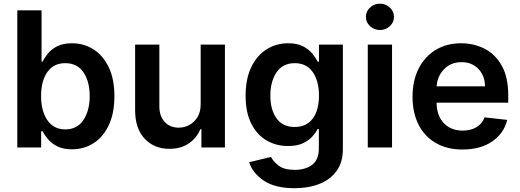

<svg xmlns="http://www.w3.org/2000/svg" viewBox="-20 -782 2757 1018"><path d="M361.9 9.6Q315 9.6 284.1 -6Q253.2 -21.7 234.6 -43.9Q215.9 -66.1 205.6 -85.9H198.2V0H71.7V-727.3H200.3V-455.3H205.6Q215.6 -475.1 233.5 -497.7Q251.4 -520.2 282.5 -536.4Q313.6 -552.6 361.5 -552.6Q424.7 -552.6 475.7 -520.2Q526.6 -487.9 556.6 -425.4Q586.6 -362.9 586.6 -272Q586.6 -182.2 557.2 -119.3Q527.7 -56.5 476.9 -23.4Q426.1 9.6 361.9 9.6ZM326 -95.9Q389.6 -95.9 422.6 -146Q455.6 -196 455.6 -272.7Q455.6 -349.1 422.9 -398.1Q390.3 -447.1 326 -447.1Q263.8 -447.1 230.8 -399.7Q197.8 -352.3 197.8 -272.7Q197.8 -193.5 231.2 -144.7Q264.6 -95.9 326 -95.9Z M878.2 7.1Q797.9 7.1 747.2 -46.3Q696.4 -99.8 696.4 -198.2V-545.5H824.9V-218Q824.9 -166.2 853.3 -135.7Q881.7 -105.1 927.9 -105.1Q956.3 -105.1 983 -119Q1009.6 -132.8 1026.8 -160.3Q1044 -187.9 1044 -229.4V-545.5H1172.6V0H1047.9V-96.9H1042.3Q1023.8 -51.1 981.7 -22Q939.6 7.1 878.2 7.1Z M1541.9 215.9Q1437.9 215.9 1378.4 175.6Q1318.9 135.3 1301.1 78.1L1416.9 50.1Q1428.6 73.9 1457.4 96.2Q1486.2 118.6 1544 118.6Q1599.1 118.6 1634.8 92Q1670.5 65.3 1670.5 5.3V-98H1664.1Q1654.1 -78.1 1635.1 -57.2Q1616.1 -36.2 1585 -22Q1554 -7.8 1507.1 -7.8Q1444.2 -7.8 1393.3 -37.5Q1342.3 -67.1 1312.3 -126.4Q1282.3 -185.7 1282.3 -274.5Q1282.3 -364.3 1312.3 -426.3Q1342.3 -488.3 1393.5 -520.4Q1444.6 -552.6 1507.5 -552.6Q1555.8 -552.6 1586.8 -536.4Q1617.9 -520.2 1636.2 -497.7Q1654.5 -475.1 1664.1 -455.3H1671.2V-545.5H1797.9V8.9Q1797.9 78.5 1764.6 124.5Q1731.2 170.5 1673.5 193.2Q1615.8 215.9 1541.9 215.9ZM1543 -108.7Q1604.4 -108.7 1637.8 -152.9Q1671.2 -197.1 1671.2 -275.2Q1671.2 -352.6 1638.1 -399.9Q1605.1 -447.1 1543 -447.1Q1478.7 -447.1 1446 -398.3Q1413.4 -349.4 1413.4 -275.2Q1413.4 -199.9 1446.4 -154.3Q1479.4 -108.7 1543 -108.7Z M2058.6 0H1930V-545.5H2058.6ZM1994.7 -622.9Q1963.8 -622.9 1941.9 -643.3Q1920.1 -663.7 1920.1 -692.5Q1920.1 -721.6 1941.9 -742Q1963.8 -762.4 1994.7 -762.4Q2025.2 -762.4 2047.1 -742Q2068.9 -721.6 2068.9 -692.5Q2068.9 -663.7 2047.1 -643.3Q2025.2 -622.9 1994.7 -622.9Z M2432.2 10.7Q2350.1 10.7 2290.7 -23.8Q2231.2 -58.2 2199.2 -121.1Q2167.3 -183.9 2167.3 -269.5Q2167.3 -353.7 2199.2 -417.4Q2231.2 -481.2 2289.2 -516.9Q2347.3 -552.6 2425.4 -552.6Q2492.5 -552.6 2549.4 -523.6Q2606.2 -494.7 2640.4 -433.8Q2674.7 -372.9 2674.7 -277V-237.6H2294.7Q2295.8 -167.6 2333.6 -128.6Q2371.4 -89.5 2433.9 -89.5Q2475.5 -89.5 2505.9 -107.4Q2536.2 -125.4 2549.4 -159.8L2669.4 -146.3Q2652.3 -75.3 2590 -32.3Q2527.7 10.7 2432.2 10.7ZM2551.5 -324.2Q2551.1 -380 2516.9 -416.2Q2482.6 -452.4 2427.2 -452.4Q2369.7 -452.4 2333.8 -414.4Q2297.9 -376.4 2295.1 -324.2Z"/></svg>

Font: Linik Sans SemiBold
Style: Regular
Weight: 600
Designer: Rasmus Andersson (font), Cristiano Sobral (main changes)
Foundry: rsms
Version: Version 3.018;June 1, 2022;FontCreator 14.0.0.2814 64-bit; t